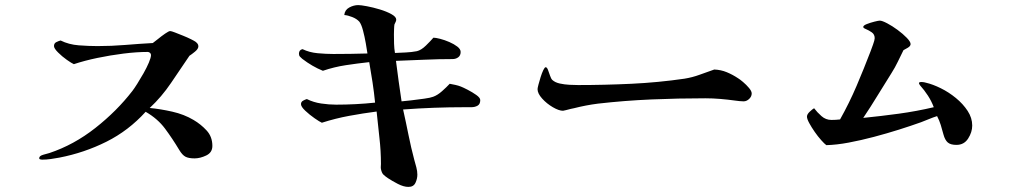

<svg xmlns="http://www.w3.org/2000/svg" viewBox="-20 -724 4040 754"><path d="M814 -151Q814 -125 790 -113.5Q766 -102 744 -102Q721 -102 708.5 -108.5Q696 -115 684 -135Q657 -180 628 -219Q599 -258 552 -285Q485 -211 398 -167.5Q311 -124 213 -105Q197 -102 179.5 -99.5Q162 -97 145 -97Q143 -97 138.5 -98Q134 -99 134 -103Q134 -112 150.5 -116.5Q167 -121 174 -123Q270 -155 354.5 -221.5Q439 -288 500 -367Q507 -376 519 -395Q531 -414 543.5 -436Q556 -458 564.5 -478Q573 -498 573 -508Q573 -513 569 -516.5Q565 -520 560 -520Q516 -520 464.5 -513.5Q413 -507 362.5 -496.5Q312 -486 270 -472Q261 -476 242.5 -489Q224 -502 208 -518Q192 -534 192 -543Q192 -554 201 -558.5Q210 -563 218 -565Q250 -549 289.5 -546Q329 -543 363 -543Q418 -543 472 -547.5Q526 -552 580 -555Q586 -559 600 -570.5Q614 -582 628.5 -592Q643 -602 648 -602Q653 -602 667 -596.5Q681 -591 698.5 -584Q716 -577 730 -570Q744 -563 748 -560Q753 -556 756 -552Q759 -548 759 -542Q759 -532 745.5 -521Q732 -510 724 -505Q688 -452 651.5 -398Q615 -344 568 -300Q610 -296 656.5 -285.5Q703 -275 740 -253Q769 -236 791.5 -211.5Q814 -187 814 -151Z M1866 -331Q1866 -315 1855.5 -309Q1845 -303 1831 -303Q1817 -303 1806 -303Q1683 -303 1563 -294Q1574 -245 1584 -195Q1594 -145 1607 -96Q1611 -82 1615 -67Q1619 -52 1619 -38Q1619 -22 1611.5 -6Q1604 10 1584 10Q1565 10 1542 -2Q1519 -14 1504 -24Q1492 -32 1485.5 -38.5Q1479 -45 1476 -60Q1475 -65 1475.5 -70.5Q1476 -76 1476 -80Q1476 -132 1470 -183Q1464 -234 1459 -286Q1405 -279 1351 -269Q1297 -259 1244 -242Q1235 -246 1215.5 -259.5Q1196 -273 1179 -289Q1162 -305 1162 -315Q1162 -324 1170 -328.5Q1178 -333 1185 -335Q1211 -322 1241.5 -317.5Q1272 -313 1300 -313Q1338 -313 1376.5 -315Q1415 -317 1453 -321Q1449 -361 1443 -400.5Q1437 -440 1430 -480Q1384 -475 1338 -468Q1292 -461 1248 -446Q1206 -463 1167 -493Q1162 -497 1158 -501.5Q1154 -506 1154 -513Q1154 -528 1168 -531Q1195 -518 1227.5 -515Q1260 -512 1289 -512Q1323 -512 1356 -512.5Q1389 -513 1423 -514Q1421 -528 1416.5 -554Q1412 -580 1405.5 -604.5Q1399 -629 1391 -639Q1381 -650 1363.5 -657Q1346 -664 1332 -665Q1334 -685 1351.5 -694.5Q1369 -704 1387 -704Q1397 -704 1421 -699.5Q1445 -695 1471.5 -687Q1498 -679 1517 -668.5Q1536 -658 1536 -647Q1536 -642 1533.5 -637.5Q1531 -633 1529 -628Q1528 -623 1527.5 -609Q1527 -595 1527 -589Q1527 -571 1527.5 -552.5Q1528 -534 1531 -516Q1552 -517 1574 -518Q1596 -519 1617 -523Q1634 -527 1652.5 -545Q1671 -563 1682 -576Q1691 -576 1708.5 -571.5Q1726 -567 1744.5 -559Q1763 -551 1776 -541Q1789 -531 1789 -520Q1789 -506 1779.5 -499Q1770 -492 1757 -492Q1702 -492 1646.5 -489.5Q1591 -487 1535 -485Q1540 -445 1545.5 -405.5Q1551 -366 1557 -326Q1570 -327 1595.5 -330Q1621 -333 1646 -336.5Q1671 -340 1681 -344Q1698 -350 1716 -366Q1734 -382 1746 -395Q1757 -393 1768.5 -390.5Q1780 -388 1790 -384Q1798 -381 1816.5 -371.5Q1835 -362 1850.5 -351Q1866 -340 1866 -331Z M2932 -357Q2932 -345 2922 -335.5Q2912 -326 2900 -326Q2892 -326 2883.5 -327Q2875 -328 2867 -329Q2838 -333 2808.5 -335.5Q2779 -338 2750 -338Q2644 -338 2538.5 -333.5Q2433 -329 2328 -317Q2281 -311 2234 -299Q2232 -299 2222 -296.5Q2212 -294 2202.5 -291.5Q2193 -289 2191 -289Q2175 -289 2151 -303Q2127 -317 2109 -337Q2091 -357 2091 -374Q2091 -378 2094.5 -391.5Q2098 -405 2103 -421Q2108 -437 2113.5 -448.5Q2119 -460 2123 -460Q2128 -460 2132 -449.5Q2136 -439 2140 -427Q2144 -415 2149 -410Q2160 -400 2178.5 -396Q2197 -392 2216.5 -391Q2236 -390 2250 -390Q2354 -390 2459.5 -395Q2565 -400 2668 -415Q2699 -420 2727.5 -430.5Q2756 -441 2785 -451Q2811 -450 2834 -440.5Q2857 -431 2878 -417Q2885 -413 2898 -402Q2911 -391 2921.5 -378.5Q2932 -366 2932 -357Z M3798 -231Q3798 -205 3782 -180Q3766 -155 3736 -155Q3713 -155 3702 -164.5Q3691 -174 3685 -196Q3680 -215 3674.5 -233Q3669 -251 3660 -268Q3644 -263 3628.5 -256.5Q3613 -250 3597 -244Q3558 -230 3510.5 -215Q3463 -200 3412 -186.5Q3361 -173 3313 -164Q3265 -155 3225 -154Q3218 -159 3205 -173.5Q3192 -188 3179.5 -206Q3167 -224 3158 -240.5Q3149 -257 3149 -266Q3149 -275 3159.5 -285Q3170 -295 3177 -299Q3189 -283 3206 -268Q3223 -253 3245 -253Q3253 -253 3262 -253.5Q3271 -254 3279 -255Q3315 -319 3344 -387Q3373 -455 3399 -523Q3402 -531 3408.5 -549Q3415 -567 3415 -574Q3415 -589 3403.5 -597Q3392 -605 3381 -609.5Q3370 -614 3370 -618Q3370 -624 3384 -629.5Q3398 -635 3414 -639Q3430 -643 3435 -643Q3444 -643 3464 -632.5Q3484 -622 3505 -606.5Q3526 -591 3541 -575.5Q3556 -560 3556 -551Q3556 -543 3545 -536.5Q3534 -530 3528 -527Q3517 -505 3506 -482Q3495 -459 3481 -437Q3453 -393 3426 -348.5Q3399 -304 3370 -261Q3440 -268 3509.5 -277.5Q3579 -287 3647 -303Q3638 -327 3624 -348.5Q3610 -370 3593 -389Q3592 -391 3590.5 -393Q3589 -395 3589 -396Q3589 -401 3593 -401.5Q3597 -402 3600 -402Q3605 -402 3609 -401Q3613 -400 3617 -399Q3643 -393 3674.5 -377.5Q3706 -362 3734 -339Q3762 -316 3780 -288.5Q3798 -261 3798 -231Z"/></svg>

Font: Kaisei HarunoUmi
Style: Bold
Weight: 700
Designer: Font-Kai, 金井和夫
Foundry: KAZUO KANAI
Version: Version 5.003